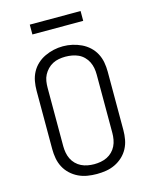

<svg xmlns="http://www.w3.org/2000/svg" viewBox="-134 -1000 867 1095"><g transform="rotate(-15 300.0 -453.0)"><path d="M300 8Q272 8 244.5 3.5Q217 -1 192 -13Q167 -25 146.5 -44Q126 -63 113 -87.5Q100 -112 95 -139.5Q90 -167 90 -195V-540Q90 -568 95 -595.5Q100 -623 113 -647.5Q126 -672 146.5 -691Q167 -710 192.5 -722Q218 -734 245 -740Q272 -746 300 -746Q328 -746 355 -740Q382 -734 407.5 -722Q433 -710 453.5 -691Q474 -672 487 -647.5Q500 -623 505 -595.5Q510 -568 510 -540V-195Q510 -167 505 -139.5Q500 -112 487 -87.5Q474 -63 453.5 -44Q433 -25 408 -13Q383 -1 355.5 3.5Q328 8 300 8ZM300 -50Q319 -50 338.5 -53.5Q358 -57 375.5 -65.5Q393 -74 407 -88Q421 -102 429.5 -119.5Q438 -137 441.5 -156.5Q445 -176 445 -195V-540Q445 -560 441.5 -579Q438 -598 429.5 -615.5Q421 -633 406.5 -647.5Q392 -662 374.5 -670Q357 -678 337.5 -681.5Q318 -685 298 -685Q279 -685 259.5 -681.5Q240 -678 223 -669Q206 -660 192.5 -646Q179 -632 170 -615Q161 -598 158 -578.5Q155 -559 155 -540V-195Q155 -176 158.5 -156.5Q162 -137 170.5 -119.5Q179 -102 193 -88Q207 -74 224.5 -65.5Q242 -57 261.5 -53.5Q281 -50 300 -50ZM150 -856V-914H450V-856Z"/></g></svg>

Font: Iosevka Slab Light Extended
Style: Regular
Weight: 300
Width: 7
Monospace: yes
Designer: Belleve Invis
Foundry: Belleve Invis
Version: Version 11.1.0; ttfautohint (v1.8.3)